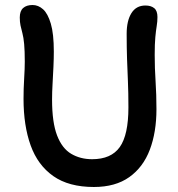

<svg xmlns="http://www.w3.org/2000/svg" viewBox="-20 -734 713 767"><path d="M355 13Q255 13 193 -30.5Q131 -74 102.5 -153Q74 -232 74 -339Q74 -380 76.5 -420Q79 -460 79 -488Q79 -531 76.5 -558Q74 -585 69.5 -601.5Q65 -618 62 -632Q59 -646 59 -664Q59 -690 72.5 -702Q86 -714 110 -714Q133 -714 152 -697Q171 -680 183 -639.5Q195 -599 195 -528Q195 -501 193.5 -467.5Q192 -434 190 -400Q188 -366 188 -336Q188 -245 208 -193Q228 -141 264.5 -119.5Q301 -98 348 -98Q424 -98 458.5 -146.5Q493 -195 493 -305Q493 -364 491 -409.5Q489 -455 487.5 -499Q486 -543 486 -599Q486 -651 505 -681.5Q524 -712 561 -712Q583 -712 596 -701.5Q609 -691 609 -666Q609 -648 606 -630Q603 -612 600.5 -585.5Q598 -559 598 -515Q598 -462 601.5 -409Q605 -356 605 -298Q605 -206 578.5 -136Q552 -66 496.5 -26.5Q441 13 355 13Z"/></svg>

Font: Shantell Sans Light Medium
Style: Regular
Weight: 500
Version: Version 1.008;[ac192a2d6]